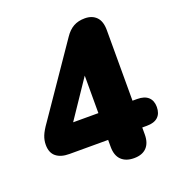

<svg xmlns="http://www.w3.org/2000/svg" viewBox="-131 -820 862 936"><g transform="rotate(-20 300.0 -352.5)"><path d="M406 9Q364 9 340.5 -14Q317 -37 317 -82V-118H116Q72 -118 47.5 -138Q23 -158 23 -199Q23 -223 32 -245.5Q41 -268 64 -300L308 -656Q328 -686 353 -700Q378 -714 412 -714Q450 -714 472 -691.5Q494 -669 494 -623V-257H518Q556 -257 575.5 -239Q595 -221 595 -188Q595 -154 575.5 -136Q556 -118 518 -118H494V-82Q494 -38 471.5 -14.5Q449 9 406 9ZM317 -257V-493H345L157 -214V-257Z"/></g></svg>

Font: Nunito ExtraLight Black
Style: Regular
Weight: 900
Version: Version 3.602